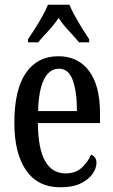

<svg xmlns="http://www.w3.org/2000/svg" viewBox="-20 -786 482 816"><path d="M237 10Q141 10 91 -62Q41 -134 41 -264Q41 -405 90 -476Q139 -547 228 -547Q311 -547 358 -485Q405 -423 405 -305V-263H141Q142 -153 172 -101Q202 -49 259 -49Q300 -49 326.5 -72.5Q353 -96 367 -129Q377 -125 383.5 -116.5Q390 -108 390 -94Q390 -72 374 -48Q358 -24 324 -7Q290 10 237 10ZM307 -314Q307 -395 289.5 -444.5Q272 -494 231 -494Q189 -494 166.5 -447.5Q144 -401 142 -314ZM99 -619Q112 -638 128.5 -664Q145 -690 160 -717Q175 -744 184 -766H275Q284 -744 299 -717Q314 -690 330 -664Q346 -638 359 -619V-606H316Q297 -629 272 -655.5Q247 -682 229 -710Q211 -682 186.5 -656Q162 -630 142 -606H99Z"/></svg>

Font: Noto Serif Hebrew ExtraCondensed Medium
Style: Regular
Weight: 500
Width: 2
Designer: Monotype Design Team
Foundry: Monotype Imaging Inc.
Version: Version 2.004; ttfautohint (v1.8.4.7-5d5b)